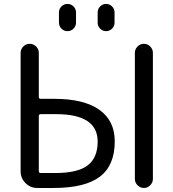

<svg xmlns="http://www.w3.org/2000/svg" viewBox="-20 -978 881 978"><path d="M177.7 -484.4Q177.7 -474.6 187.5 -474.6H256.8Q407.2 -474.6 485.8 -418.9Q564.5 -363.3 564.5 -257.8Q564.5 -135.7 488.8 -78.1Q413.1 -20.5 252 -20.5H169.9Q134.8 -20.5 109.9 -45.4Q85 -70.3 85 -105.5V-709Q85 -727.5 98.6 -741.2Q112.3 -754.9 131.3 -754.9Q150.4 -754.9 164.1 -741.2Q177.7 -727.5 177.7 -709ZM187.5 -396.5Q177.7 -396.5 177.7 -386.7V-106.4Q177.7 -96.7 187.5 -96.7H261.7Q376 -96.7 426.8 -135.7Q477.5 -174.8 477.5 -256.8Q477.5 -396.5 266.6 -396.5Q265.6 -396.5 263.7 -396.5ZM667 -66.4V-709Q667 -727.5 680.7 -741.2Q694.3 -754.9 712.9 -754.9Q731.4 -754.9 745.1 -741.2Q758.8 -727.5 758.8 -709V-66.4Q758.8 -47.9 745.1 -34.2Q731.4 -20.5 712.9 -20.5Q694.3 -20.5 680.7 -34.2Q667 -47.9 667 -66.4ZM280.3 -863.3V-914.1Q280.3 -932.6 293 -945.3Q305.7 -958 323.7 -958Q341.8 -958 354.5 -945.3Q367.2 -932.6 367.2 -914.1V-863.3Q367.2 -844.7 354.5 -832Q341.8 -819.3 323.7 -819.3Q305.7 -819.3 293 -832Q280.3 -844.7 280.3 -863.3ZM477.5 -862.3V-915Q477.5 -932.6 490.2 -945.3Q502.9 -958 520.5 -958Q538.1 -958 550.8 -945.3Q563.5 -932.6 563.5 -915V-862.3Q563.5 -844.7 550.8 -832Q538.1 -819.3 520.5 -819.3Q502.9 -819.3 490.2 -832Q477.5 -844.7 477.5 -862.3Z"/></svg>

Font: Gen Jyuu GothicX Regular
Style: Regular
Weight: 400
Designer: [Source Han Sans]
Ryoko NISHIZUKA  (kana & ideographs); Paul D. Hunt (Latin, Greek & Cyrillic); Wenlong ZHANG  (bopomofo
Version: Version 1.002.20150607